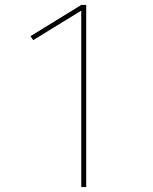

<svg xmlns="http://www.w3.org/2000/svg" viewBox="-20 -755 616 775"><path d="M308 0H328V-735H308L103 -609L114 -593L308 -712Z"/></svg>

Font: Iosevka Sparkle Thin
Style: Regular
Weight: 100
Designer: Belleve Invis
Foundry: Belleve Invis
Version: Version 4.5.0; ttfautohint (v1.8.3)